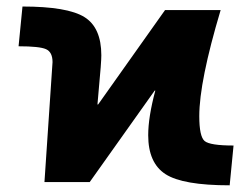

<svg xmlns="http://www.w3.org/2000/svg" viewBox="-20 -550 762 580"><path d="M36.1 -410.2 47.9 -530.3Q183.6 -530.3 234.9 -498.5Q286.1 -466.8 286.1 -382.8Q286.1 -372.1 284.2 -346.7L274.4 -234.4H276.4L478.5 -519.5H646.5Q582 -303.7 582 -199.2Q582 -137.7 598.1 -124Q614.3 -110.4 685.5 -110.4L673.8 9.8Q532.2 9.8 480 -23.9Q427.7 -57.6 427.7 -141.6Q427.7 -196.3 449.2 -276.4H447.3L251 0H114.3L138.7 -362.3Q138.7 -392.6 119.1 -401.4Q99.6 -410.2 36.1 -410.2Z"/></svg>

Font: GenEi M Gothic v2 Heavy
Style: Regular
Weight: 800
Version: Version 2.0